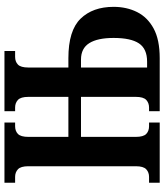

<svg xmlns="http://www.w3.org/2000/svg" viewBox="44 -798 754 883"><g transform="rotate(-90 421.5 -357.0)"><path d="M22 0V-49H49Q70 -49 84 -62Q98 -75 98 -110V-604Q98 -639 84 -652Q70 -665 49 -665H22V-714H299V-665H282Q260 -665 246.5 -652Q233 -639 233 -604V-420H417V-604Q417 -639 403 -652Q389 -665 368 -665H351V-714H628V-665H601Q579 -665 565.5 -652Q552 -639 552 -604V-420H595Q722 -420 776.5 -364Q831 -308 831 -212Q831 -152 807 -104Q783 -56 731.5 -28Q680 0 595 0H351V-49H368Q389 -49 403 -62Q417 -75 417 -110V-362H233V-110Q233 -75 246.5 -62Q260 -49 282 -49H299V0ZM579 -58Q638 -58 663 -95.5Q688 -133 688 -212Q688 -286 664 -324Q640 -362 589 -362H552V-58Z"/></g></svg>

Font: Noto Serif ExtraCondensed
Style: Bold
Weight: 700
Width: 2
Designer: Monotype Design Team
Foundry: Monotype Imaging Inc.
Version: Version 2.014; ttfautohint (v1.8.4.7-5d5b)